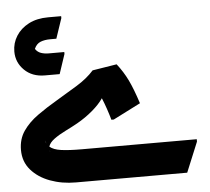

<svg xmlns="http://www.w3.org/2000/svg" viewBox="-53 -823 963 880"><g transform="rotate(-5 428.0 -382.5)"><path d="M23 -170Q23 -220 48.5 -257Q74 -294 116 -324Q158 -354 206 -382Q255 -411 303 -440.5Q351 -470 382 -505L494 -523Q523 -486 543 -445Q563 -404 585 -336L459 -272H448Q441 -297 432 -323.5Q423 -350 413 -374Q395 -347 362 -319Q329 -291 290 -269Q263 -254 233.5 -239.5Q204 -225 181.5 -208.5Q159 -192 154 -174Q171 -159 206.5 -154Q242 -149 302 -149H830V-138L773 0H261Q197 0 143 -20Q89 -40 56 -78Q23 -116 23 -170ZM136 -204Q138 -196 142 -189ZM156 -151 154 -156Q154 -153 156 -151ZM32 -622Q32 -661 52.5 -693.5Q73 -726 110.5 -745.5Q148 -765 200 -765H260V-756L229 -664H201Q175 -664 156 -656.5Q137 -649 127 -626Q137 -611 153 -605.5Q169 -600 189 -600H260V-591L230 -501H162Q104 -501 68 -536.5Q32 -572 32 -622Z"/></g></svg>

Font: Kufam
Style: Bold Italic
Weight: 700
Italic angle: -11°
Designer: Artur Schmal
Foundry: Original Type
Version: Version 1.301; ttfautohint (v1.8.3)